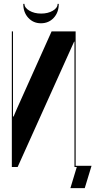

<svg xmlns="http://www.w3.org/2000/svg" viewBox="-20 -861 492 990"><path d="M370 -699V0H364V-646H362L71 0H41V-699H47V-260H50L67 -300L246 -699ZM277 -841H283Q283 -797 257 -769Q231 -741 191 -741Q152 -741 126 -769Q100 -797 100 -841H106Q106 -821 131.5 -806Q157 -791 192 -791Q227 -791 252 -805.5Q277 -820 277 -841ZM343 109 376 0H364V-6H452L417 109Z"/></svg>

Font: Moniqa Black Display
Style: Regular
Weight: 900
Designer: Rajesh Rajput
Foundry: Rajesh Rajput
Version: Version 1.000